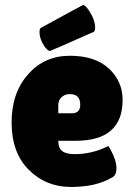

<svg xmlns="http://www.w3.org/2000/svg" viewBox="-20 -731 526 761"><path d="M280 -173H211Q211 -144 227 -132Q243 -120 276 -120Q345 -120 409 -152Q410 -152 418 -138Q441 -97 441.5 -66Q442 -35 423 -27Q361 10 261 10Q162 10 94 -58Q26 -126 26 -245Q26 -364 92 -437Q156 -510 257 -510Q357 -510 412 -459Q466 -408 466 -335Q466 -173 280 -173ZM211 -313V-282H265Q298 -282 298 -316Q298 -358 257 -358Q237 -358 224 -346Q211 -334 211 -313ZM155 -549Q139 -574 137 -596Q135 -618 143 -621Q307 -711 309 -711Q319 -711 334 -687Q357 -652 357 -621Q357 -610 352 -605Q181 -529 178 -529Q169 -529 155 -549Z"/></svg>

Font: FC Lilita One
Style: Regular
Weight: 400
Designer: Juan Montoreano
Foundry: Juan Montoreano
Version: Version 1.002